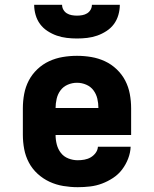

<svg xmlns="http://www.w3.org/2000/svg" viewBox="-20 -770 640 798"><path d="M303 8Q273 8 243 3Q213 -2 186 -14.5Q159 -27 136.5 -47.5Q114 -68 100 -94.5Q86 -121 80.5 -150.5Q75 -180 75 -210V-320Q75 -350 80.5 -379.5Q86 -409 99.5 -435Q113 -461 135 -482Q157 -503 184 -515.5Q211 -528 240.5 -533Q270 -538 300 -538Q330 -538 359.5 -533Q389 -528 416 -515.5Q443 -503 465 -482Q487 -461 500.5 -435Q514 -409 519.5 -379.5Q525 -350 525 -320V-209H211Q211 -189 216 -169.5Q221 -150 233 -134.5Q245 -119 264 -111.5Q283 -104 303 -104Q317 -104 331 -106.5Q345 -109 357 -116Q369 -123 377.5 -134.5Q386 -146 387 -160H523Q522 -135 512.5 -110.5Q503 -86 487.5 -65.5Q472 -45 450 -30.5Q428 -16 404 -7Q380 2 354.5 5Q329 8 303 8ZM211 -321H389Q389 -341 384.5 -360Q380 -379 368.5 -394.5Q357 -410 338.5 -418Q320 -426 300 -426Q280 -426 261.5 -418Q243 -410 231.5 -394.5Q220 -379 215.5 -359.5Q211 -340 211 -321ZM300 -610Q279 -610 257.5 -612.5Q236 -615 216 -622Q196 -629 177.5 -641Q159 -653 146.5 -670Q134 -687 128 -708Q122 -729 122 -750H238Q238 -739 243.5 -729.5Q249 -720 258 -714.5Q267 -709 278 -707Q289 -705 300 -705Q311 -705 322 -707Q333 -709 342 -714.5Q351 -720 356.5 -729.5Q362 -739 362 -750H478Q478 -729 472 -708Q466 -687 453.5 -670Q441 -653 422.5 -641Q404 -629 384 -622Q364 -615 342.5 -612.5Q321 -610 300 -610Z"/></svg>

Font: Iosevka Slab Heavy Extended
Style: Regular
Weight: 900
Width: 7
Monospace: yes
Designer: Belleve Invis
Foundry: Belleve Invis
Version: Version 11.1.0; ttfautohint (v1.8.3)